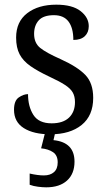

<svg xmlns="http://www.w3.org/2000/svg" viewBox="-20 -565 458 822"><path d="M196 10Q124 10 82 -16.5Q40 -43 40 -95Q40 -134 60.5 -148Q81 -162 100 -162Q100 -109 123 -73Q146 -37 201 -37Q250 -37 275.5 -61.5Q301 -86 301 -128Q301 -152 291.5 -169Q282 -186 258 -201.5Q234 -217 191 -237Q142 -260 110.5 -282Q79 -304 64 -332.5Q49 -361 49 -404Q49 -472 96.5 -508.5Q144 -545 221 -545Q290 -545 325 -517.5Q360 -490 360 -453Q360 -426 343 -410Q326 -394 294 -394Q294 -445 273.5 -472.5Q253 -500 211 -500Q166 -500 146 -478Q126 -456 126 -420Q126 -381 152 -360Q178 -339 239 -312Q312 -279 345.5 -244Q379 -209 379 -146Q379 -70 329.5 -30Q280 10 196 10ZM178 237Q163 237 143 234.5Q123 232 107 226V178Q142 186 168 186Q195 186 211 172Q227 158 227 130Q227 100 207 86.5Q187 73 156 70L176 -9H219L209 35Q299 44 299 127Q299 179 267 208Q235 237 178 237Z"/></svg>

Font: Noto Serif Lao SemCond
Style: Regular
Weight: 400
Width: 4
Designer: Monotype Design Team
Foundry: Monotype Imaging Inc.
Version: Version 2.004; ttfautohint (v1.8.4.7-5d5b)